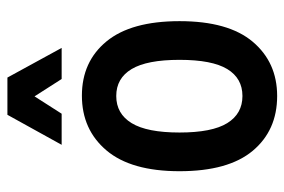

<svg xmlns="http://www.w3.org/2000/svg" viewBox="-148 -628 786 531"><g transform="rotate(-90 245.5 -362.0)"><path d="M38 -259Q38 -393 95.5 -461Q153 -529 247 -529Q341 -529 397 -461Q453 -393 453 -259Q453 -124 396 -56.5Q339 11 246 11Q151 11 94.5 -56.5Q38 -124 38 -259ZM145 -259Q145 -169 171 -127Q197 -85 246 -85Q295 -85 320.5 -127Q346 -169 346 -259Q346 -349 320.5 -391.5Q295 -434 246 -434Q197 -434 171 -391.5Q145 -349 145 -259ZM111 -585 194 -735H297L379 -585H293L245 -660L197 -585Z"/></g></svg>

Font: Radio Canada Condensed Medium
Style: Regular
Weight: 500
Width: 3
Designer: Charles Daoud, Etienne Aubert Bonn, Alexandre Saumier Demers, Jacques Le Bailly
Foundry: Radio-Canada
Version: Version 2.104; ttfautohint (v1.8.4.7-5d5b);gftools[0.9.28.de